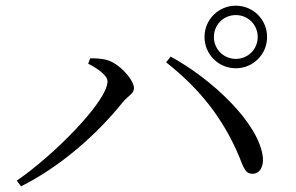

<svg xmlns="http://www.w3.org/2000/svg" viewBox="-20 -741 1040 675"><path d="M809 -501C870 -501 919 -550 919 -611C919 -672 870 -721 809 -721C748 -721 699 -672 699 -611C699 -550 748 -501 809 -501ZM809 -688C852 -688 886 -654 886 -611C886 -568 852 -534 809 -534C766 -534 732 -568 732 -611C732 -654 766 -688 809 -688ZM358 -455C358 -385 168 -194 39 -106L54 -86C189 -153 320 -267 411 -381C429 -403 451 -412 451 -431C451 -461 398 -519 356 -530C335 -536 312 -536 297 -536L290 -517C316 -504 358 -478 358 -455ZM904 -189C890 -310 722 -465 580 -542L564 -522C683 -428 765 -324 821 -190C837 -150 843 -130 868 -130C891 -130 908 -152 904 -189Z"/></svg>

Font: Source Han Serif K
Style: Regular
Weight: 400
Designer: Ryoko NISHIZUKA 西塚涼子 (kana & ideographs); Frank Grießhammer (Latin, Greek & Cyrillic); Wenlong ZHANG 张文龙 (bopomofo); San
Foundry: Adobe Systems Incorporated
Version: Version 1.001;PS 1.001;hotconv 16.6.54;makeotf.lib2.5.65590